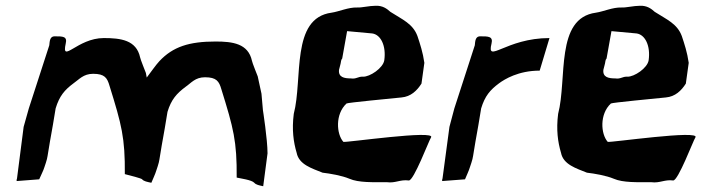

<svg xmlns="http://www.w3.org/2000/svg" viewBox="-20 -634 2439 666"><path d="M38 -6 116 -12C120 -22 131 -43 134 -54C134 -54 144 -82 145 -93C160 -186 156 -153 173 -258C186 -301 204 -322 235 -345C254 -358 269 -378 303 -378C343 -378 352 -364 360 -336C402 -201 414 -156 413 -30C429 -26 472 -15 473 -12C479 -5 491 -3 505 0C509 -10 519 -31 522 -42C522 -42 532 -70 533 -81C548 -174 544 -141 561 -246C574 -289 593 -310 624 -333C643 -346 657 -366 691 -366C731 -366 740 -352 748 -324C790 -189 802 -144 801 -18C814 -15 853 -10 862 0C868 7 879 9 893 12L908 -102C908 -150 892 -252 892 -252L887 -309L874 -369C874 -369 854 -419 854 -423C841 -483 787 -490 728 -490C636 -490 580 -472 533 -422C520 -408 505 -386 489 -365L486 -381C486 -381 466 -431 466 -435C453 -495 399 -502 340 -502C248 -502 192 -411 208 -483C214 -508 198 -508 170 -508C161 -508 154 -504 152 -487L151 -477L80 -258L62 -194L39 -15C38 -12 37 -9 38 -6Z M999 -239C992 -184 998 -141 1009 -104C1017 -63 1062 -50 1099 -35C1125 -32 1166 -25 1192 -14C1224 0 1274 -2 1322 -2C1352 2 1368 -12 1398 -8C1415 -6 1468 -147 1475 -157C1496 -185 1175 -138 1171 -142C1147 -169 1142 -238 1182 -275C1185 -278 1334 -292 1373 -296C1405 -299 1426 -319 1442 -344L1452 -416C1447 -452 1437 -482 1428 -509C1412 -552 1376 -566 1334 -593C1322 -604 1307 -615 1283 -614C1261 -614 1234 -607 1219 -608C1188 -609 1157 -594 1130 -590C988 -571 1031 -361 999 -239ZM1156 -392C1157 -398 1162 -412 1163 -422C1164 -428 1164 -426 1167 -431L1184 -526L1271 -518C1301 -514 1320 -475 1313 -425C1309 -398 1263 -367 1239 -368C1222 -369 1216 -359 1197 -362C1174 -362 1153 -366 1156 -392Z M1514 -6 1593 -12C1597 -22 1607 -43 1610 -54C1610 -54 1620 -82 1621 -93C1636 -186 1632 -153 1649 -258C1662 -301 1680 -322 1711 -345C1730 -359 1778 -389 1852 -389L1886 -502C1734 -502 1667 -411 1685 -483C1691 -508 1674 -508 1646 -508C1637 -508 1630 -504 1628 -487L1627 -477L1556 -258L1539 -194L1515 -15C1514 -12 1513 -9 1514 -6Z M1916 -239C1909 -184 1915 -141 1926 -104C1934 -63 1979 -50 2016 -35C2042 -32 2083 -25 2109 -14C2141 0 2191 -2 2239 -2C2269 2 2285 -12 2315 -8C2332 -6 2385 -147 2392 -157C2413 -185 2092 -138 2088 -142C2064 -169 2059 -238 2099 -275C2102 -278 2251 -292 2290 -296C2322 -299 2343 -319 2359 -344L2369 -416C2364 -452 2354 -482 2345 -509C2329 -552 2293 -566 2251 -593C2239 -604 2224 -615 2200 -614C2178 -614 2151 -607 2136 -608C2105 -609 2074 -594 2047 -590C1905 -571 1948 -361 1916 -239ZM2073 -392C2074 -398 2079 -412 2080 -422C2081 -428 2081 -426 2084 -431L2101 -526L2188 -518C2218 -514 2237 -475 2230 -425C2226 -398 2180 -367 2156 -368C2139 -369 2133 -359 2114 -362C2091 -362 2070 -366 2073 -392Z"/></svg>

Font: Yuck
Style: It
Weight: 400
Version: Version Bleh